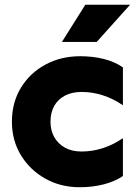

<svg xmlns="http://www.w3.org/2000/svg" viewBox="-20 -776 566 806"><path d="M496 -493V-334Q457 -361 413 -375.5Q369 -390 323 -390Q283 -390 253.5 -375Q224 -360 208 -332Q192 -304 192 -265Q192 -228 208 -200Q224 -172 253 -156Q282 -140 322 -140Q369 -140 413 -154.5Q457 -169 496 -196V-37Q462 -14 415 -2Q368 10 315 10Q234 10 169.5 -26.5Q105 -63 67.5 -125Q30 -187 30 -265Q30 -346 68 -408Q106 -470 171 -505Q236 -540 317 -540Q369 -540 415.5 -528.5Q462 -517 496 -493ZM338 -756H526L386 -600Q386 -600 371.5 -600Q357 -600 335 -600Q313 -600 291 -600Q269 -600 254.5 -600Q240 -600 240 -600Z"/></svg>

Font: Roundo Variable
Style: Regular
Weight: 200
Designer: Shiva Nallaperumal
Foundry: Indian Type Foundry
Version: Version 2.000